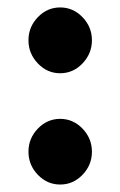

<svg xmlns="http://www.w3.org/2000/svg" viewBox="-20 -494 322 514"><path d="M81.3 -26.1Q56.2 -52.2 56.2 -87.9Q56.2 -123.5 81.3 -149.7Q106.4 -175.8 141.1 -175.8Q175.8 -175.8 200.9 -149.7Q226.1 -123.5 226.1 -87.9Q226.1 -52.2 200.9 -26.1Q175.8 0 141.1 0Q106.4 0 81.3 -26.1ZM81.3 -324.2Q56.2 -350.6 56.2 -386.2Q56.2 -421.9 81.3 -448Q106.4 -474.1 141.1 -474.1Q175.8 -474.1 200.9 -448Q226.1 -421.9 226.1 -386.2Q226.1 -350.6 200.9 -324.2Q175.8 -297.9 141.1 -297.9Q106.4 -297.9 81.3 -324.2Z"/></svg>

Font: Hussar Preview
Style: Bold
Weight: 700
Foundry: Cannot Into Space Fonts, PlusOne Fonts
Version: Version 2.29RC2 "Millennial"